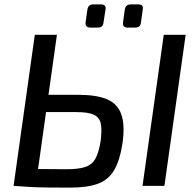

<svg xmlns="http://www.w3.org/2000/svg" viewBox="-20 -849 896 877"><path d="M336 -416Q421 -416 469 -395.5Q517 -375 534 -327Q551 -279 540 -198Q528 -117 501.5 -72Q475 -27 426.5 -9.5Q378 8 301 8Q240 8 197 7.5Q154 7 118 5Q82 3 42 0L67 -79Q89 -78 147 -77Q205 -76 285 -76Q339 -76 370 -86.5Q401 -97 416.5 -125.5Q432 -154 440 -207Q446 -256 440.5 -284Q435 -312 409.5 -324.5Q384 -337 329 -337H105L116 -416ZM240 -690 143 0H42L139 -690ZM828 -690 731 0H631L728 -690ZM439 -829Q454 -829 459 -823Q464 -817 462 -805L453 -748Q452 -735 445.5 -729Q439 -723 426 -723H393Q368 -723 371 -747L379 -804Q381 -817 387.5 -823Q394 -829 408 -829ZM610 -829Q625 -829 629.5 -823Q634 -817 632 -805L624 -748Q623 -735 616.5 -729Q610 -723 596 -723H563Q539 -723 542 -747L550 -805Q552 -817 558.5 -823Q565 -829 579 -829Z"/></svg>

Font: Exo 2 Medium
Style: Italic
Weight: 500
Italic angle: -8°
Designer: Natanael Gama
Foundry: Natanael Gama
Version: Version 2.010